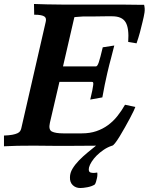

<svg xmlns="http://www.w3.org/2000/svg" viewBox="-50 -733 748 966"><path d="M426 196Q411 205 389.5 209Q368 213 354 213Q331 213 316 198.5Q301 184 302 159Q302 137 315 115.5Q328 94 347.5 74Q367 54 390 35Q413 16 433 0Q396 0 358 0.5Q320 1 282 1Q268 1 242.5 1Q217 1 190 0.5Q163 0 138 0Q113 0 100 0Q68 0 38 0.5Q8 1 -30 3V-51Q-4 -52 12 -55Q28 -58 37.5 -62.5Q47 -67 51 -73Q55 -79 57 -87L180 -623Q182 -631 181 -638Q180 -645 174 -649.5Q168 -654 155.5 -656.5Q143 -659 122 -659L121 -713Q151 -712 186.5 -711Q222 -710 260 -710H519Q536 -710 557 -710Q578 -710 599 -709.5Q620 -709 640 -709Q660 -709 675 -709Q680 -689 677 -669.5Q674 -650 667 -622Q661 -596 654 -570Q647 -544 637 -515L595 -522Q600 -591 582 -621Q564 -651 515 -651Q498 -651 479 -651Q460 -651 442.5 -650.5Q425 -650 410.5 -650Q396 -650 390 -650H366Q339 -648 331.5 -647.5Q324 -647 324 -646L267 -399H433Q440 -399 447 -419.5Q454 -440 467 -495L525 -504Q518 -474 509 -441.5Q500 -409 490 -366Q483 -337 477 -306.5Q471 -276 465 -243L404 -232Q411 -261 414.5 -278.5Q418 -296 419 -305.5Q420 -315 418.5 -318Q417 -321 413 -321H249L201 -115Q193 -80 211.5 -71Q230 -62 268 -62H362Q402 -62 434.5 -73Q467 -84 493.5 -103.5Q520 -123 541 -149.5Q562 -176 579 -206L631 -195Q630 -191 622.5 -175Q615 -159 603.5 -137.5Q592 -116 578.5 -92Q565 -68 552.5 -47.5Q540 -27 529.5 -13.5Q519 0 514 0Q492 7 472 20.5Q452 34 436.5 49.5Q421 65 411 81Q401 97 398 109Q393 131 406 135Q419 139 439 135Q440 137 440 145Q440 153 438 162.5Q436 172 433 182Q430 192 426 196Z"/></svg>

Font: Lusitana
Style: Bold Italic
Weight: 700
Designer: Ana Paula Megda
Foundry: Ana Paula Megda
Version: Version 1.000; ttfautohint (v1.1) -l 8 -r 50 -G 200 -x 14 -D